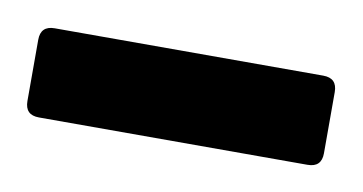

<svg xmlns="http://www.w3.org/2000/svg" viewBox="-28 -560 333 176"><g transform="rotate(10 138.0 -471.5)"><path d="M13 -430Q0 -430 0 -443V-500Q0 -513 13 -513H263Q276 -513 276 -500V-443Q276 -430 263 -430Z"/></g></svg>

Font: Zain ExtraBold
Style: Regular
Weight: 800
Designer: Zain,Boutros
Foundry: Mobile Telecommunications Company (Zain), 2024
Version: Version 1.50; ttfautohint (v1.8.4)